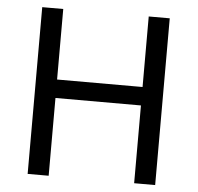

<svg xmlns="http://www.w3.org/2000/svg" viewBox="-51 -767 844 819"><g transform="rotate(5 370.5 -357.0)"><path d="M643 0H553V-333H187V0H97V-714H187V-412H553V-714H643Z"/></g></svg>

Font: Noto Sans Meetei Mayek
Style: Regular
Weight: 400
Designer: Monotype Design Team and Neelakash Kshetrimayum
Foundry: Monotype Imaging Inc.
Version: Version 2.002